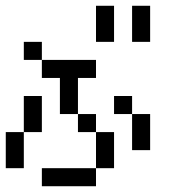

<svg xmlns="http://www.w3.org/2000/svg" viewBox="-20 -645 602 665"><path d="M125 0V-62.5H187.5V0ZM187.5 0V-62.5H250V0ZM250 0V-62.5H312.5V0ZM312.5 -62.5V-125H375V-62.5ZM312.5 -125V-187.5H375V-125ZM187.5 -250V-312.5H250V-250ZM250 -187.5V-250H312.5V-187.5ZM375 -250V-312.5H437.5V-250ZM437.5 -187.5V-250H500V-187.5ZM437.5 -125V-187.5H500V-125ZM0 -62.5V-125H62.5V-62.5ZM62.5 -187.5V-250H125V-187.5ZM62.5 -250V-312.5H125V-250ZM0 -125V-187.5H62.5V-125ZM62.5 -437.5V-500H125V-437.5ZM125 -375V-437.5H187.5V-375ZM187.5 -375V-437.5H250V-375ZM250 -375V-437.5H312.5V-375ZM187.5 -312.5V-375H250V-312.5ZM312.5 -562.5V-625H375V-562.5ZM312.5 -500V-562.5H375V-500ZM437.5 -562.5V-625H500V-562.5ZM437.5 -500V-562.5H500V-500Z"/></svg>

Font: AprilSans
Style: Regular
Weight: 400
Designer: typesprite
Version: Version 1.001;PS 001.001;hotconv 1.0.88;makeotf.lib2.5.64775